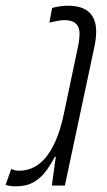

<svg xmlns="http://www.w3.org/2000/svg" viewBox="-33 -660 382 683"><path d="M22.5 2.9Q12.2 2.9 4.4 1.7Q-3.4 0.5 -13.2 -2.4L7.3 -59.6Q17.1 -52.7 34.2 -52.7Q93.3 -52.7 133.1 -104Q172.9 -155.3 193.4 -251.5L244.1 -492.2Q247.1 -505.9 248.5 -519Q250 -532.2 250 -539.6Q250 -588.4 196.8 -588.4Q185.1 -588.4 171.9 -585.9Q158.7 -583.5 142.6 -579.6L152.3 -631.8Q181.6 -639.6 209 -639.6Q309.1 -639.6 309.1 -546.9Q309.1 -522 302.2 -490.7L197.8 0H151.4L165.5 -102.1H162.1Q147.5 -74.2 129.6 -50.3Q111.8 -26.4 86.2 -11.7Q60.5 2.9 22.5 2.9Z"/></svg>

Font: Open Sans Condensed Light
Style: Italic
Weight: 300
Width: 3
Italic angle: -12°
Designer: Monotype Design Team
Foundry: Monotype Imaging Inc.
Version: Version 3.000; ttfautohint (v1.8.4)